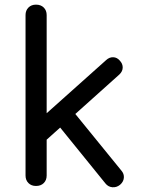

<svg xmlns="http://www.w3.org/2000/svg" viewBox="-20 -801 610 827"><path d="M175 -194 118 -257 437 -542Q451 -555 467.5 -554.5Q484 -554 496 -540Q509 -526 508.5 -509.5Q508 -493 494 -480ZM135 0Q115 0 102.5 -12.5Q90 -25 90 -45V-736Q90 -756 102.5 -768.5Q115 -781 135 -781Q156 -781 168.5 -768.5Q181 -756 181 -736V-45Q181 -25 168.5 -12.5Q156 0 135 0ZM497 -5Q482 7 464 5.5Q446 4 434 -11L225 -269L289 -329L503 -66Q515 -52 513.5 -35Q512 -18 497 -5Z"/></svg>

Font: Comfortaa SemiBold
Style: Regular
Weight: 600
Designer: Johan Aakerlund
Foundry: Johan Aakerlund
Version: Version 3.104; ttfautohint (v1.8.1.43-b0c9)